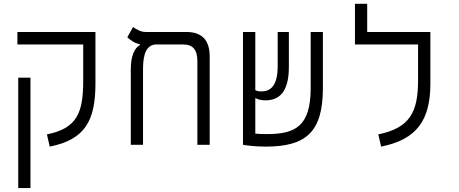

<svg xmlns="http://www.w3.org/2000/svg" viewBox="-20 -752 2384 997"><path d="M412.1 -585.9H70.3V-521H412.1V-335.9C412.1 -169.4 382.8 -85.9 223.6 -54.2L238.3 9.3C421.9 -27.3 475.6 -125.5 475.6 -318.4V-585.9ZM138.2 224.6V-348.6H74.7V224.6Z M1068.8 -459.5C1068.8 -542.5 1029.3 -585.9 948.2 -585.9H736.3C710 -585.9 685.5 -601.1 670.9 -611.8L641.1 -558.1C656.7 -544.9 677.7 -527.3 706.1 -522.5V-517.6C678.7 -503.4 659.2 -460.9 659.2 -393.1V0H722.7V-383.8C722.7 -434.6 724.6 -514.2 785.2 -521H932.1C981 -521 1004.9 -493.7 1004.9 -435.1V0H1068.8Z M1359.4 9.3C1568.4 9.3 1656.7 -65.4 1656.7 -294.9V-585.9H1593.3V-295.9C1593.3 -93.8 1512.2 -55.7 1363.3 -55.7C1341.3 -55.7 1321.8 -56.6 1305.7 -58.1V-242.7C1321.3 -235.4 1335 -231 1358.4 -231C1427.2 -231 1480 -270.5 1480 -404.3V-585.9H1421.9V-407.2C1421.9 -301.3 1380.4 -277.3 1337.4 -277.3C1323.7 -277.3 1314.9 -278.8 1305.7 -284.2V-585.9H1241.7V0H1242.2C1261.7 3.4 1306.2 9.3 1359.4 9.3Z M2150.9 -585.9H1886.7V-732.4H1823.2V-521H2150.9V-335.9C2150.9 -169.4 2108.4 -87.9 1944.3 -54.2L1959 9.3C2142.6 -27.3 2214.8 -125.5 2214.8 -318.4V-585.9Z"/></svg>

Font: Cascadia Mono NF Light
Style: Regular
Weight: 300
Monospace: yes
Designer: Aaron Bell
Foundry: Saja Typeworks
Version: Version 2404.023